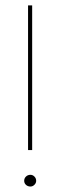

<svg xmlns="http://www.w3.org/2000/svg" viewBox="-20 -680 221 705"><path d="M98.1 -660.2V-128.9H83V-660.2ZM68.8 -16.1Q68.8 -25.4 75.4 -31.7Q82 -38.1 91.8 -38.1Q100.1 -38.1 106.4 -31.7Q112.8 -25.4 112.8 -16.1Q112.8 -7.8 106.4 -1.5Q100.1 4.9 91.8 4.9Q82 4.9 75.4 -1.2Q68.8 -7.3 68.8 -16.1Z"/></svg>

Font: Human Sans Thin
Style: Regular
Weight: 100
Designer: Tim Radville
Foundry: Continuum
Version: Version 1.000;FEAKit 1.0